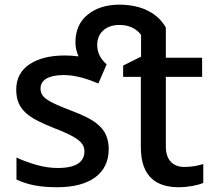

<svg xmlns="http://www.w3.org/2000/svg" viewBox="-20 -784 907 814"><path d="M222.2 9.8C359.4 9.8 440.9 -46.9 440.9 -151.9C440.9 -241.7 381.8 -276.9 282.2 -314.9C181.2 -353.5 151.9 -370.6 151.9 -409.2C151.9 -444.8 186 -465.8 250 -465.8C300.8 -465.8 350.1 -449.7 397 -430.2L432.1 -511.2C400.4 -539.1 392.1 -567.4 392.1 -594.2C392.1 -641.6 425.8 -678.2 486.8 -678.2C529.8 -678.2 559.1 -661.1 578.1 -636.2V-543.9L502 -505.9V-458H577.1V-160.2C577.1 -27.8 650.4 9.8 737.8 9.8C776.9 9.8 819.8 1.5 841.8 -8.8V-88.9C820.8 -81.1 789.1 -76.2 761.2 -76.2C715.8 -76.2 683.1 -103.5 683.1 -162.1V-458H836.9V-539.1H683.1V-667C651.4 -724.1 585.9 -764.2 485.8 -764.2C431.2 -764.2 386.7 -750 352.1 -722.2C317.4 -694.3 299.8 -654.8 299.8 -604C299.8 -584 304.2 -564.5 313 -544.9C294.4 -547.4 274.9 -548.8 254.9 -548.8C192.9 -548.8 143.1 -536.6 105.5 -511.7C67.9 -486.8 48.8 -450.7 48.8 -403.8C48.8 -313.5 107.4 -282.2 210.9 -240.2C245.6 -227.1 272.5 -214.8 290.5 -204.6C327.1 -183.6 337.9 -166 337.9 -142.1C337.9 -99.1 305.2 -71.8 225.1 -71.8C195.3 -71.8 164.6 -76.2 132.8 -85.4C101.1 -94.7 73.2 -105 49.8 -116.2V-22.9C95.2 -1.5 146 9.8 222.2 9.8Z"/></svg>

Font: Noto Reveo Sans
Style: Regular
Weight: 500
Designer: Monotype Design Team
Foundry: Monotype Imaging Inc.
Version: Version 2.007